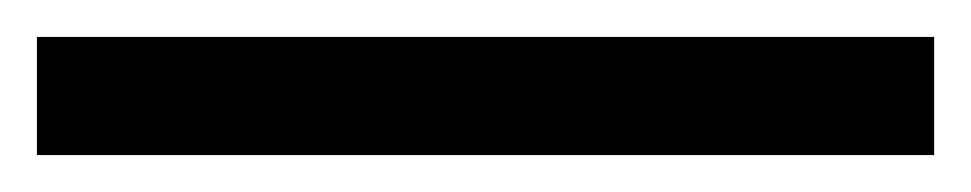

<svg xmlns="http://www.w3.org/2000/svg" viewBox="-20 28 526 104"><path d="M0 112H486V48H0Z"/></svg>

Font: Ronzino
Style: Regular
Weight: 400
Designer: Nunzio Mazzaferro
Foundry: Collletttivo
Version: Version 1.000;Glyphs 3.3 (3337)